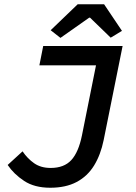

<svg xmlns="http://www.w3.org/2000/svg" viewBox="-20 -870 640 902"><path d="M216 12Q142 12 93.5 -20Q45 -52 16 -95L86 -159Q109 -125 140.5 -103Q172 -81 218 -81Q281 -81 315 -118Q349 -155 365 -234L431 -563H165L183 -654H556L467 -212Q453 -143 422 -92.5Q391 -42 340 -15Q289 12 216 12ZM264 -692 218 -728 345 -850H469L553 -725L500 -693L403 -787H399Z"/></svg>

Font: Source Code Pro SemiBold
Style: Italic
Weight: 600
Italic angle: -11°
Monospace: yes
Designer: Paul D. Hunt, Teo Tuominen
Foundry: Adobe Systems Incorporated
Version: Version 1.016;hotconv 1.0.116;makeotfexe 2.5.65601